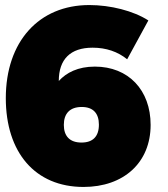

<svg xmlns="http://www.w3.org/2000/svg" viewBox="-20 -731 667 761"><path d="M484 -496 568 -650C509 -688 418 -711 334 -711C134 -711 3 -566 3 -342C3 -127 119 10 311 10C470 10 577 -86 577 -236C577 -374 489 -467 356 -467C289 -467 243 -443 213 -410C213 -496 259 -542 347 -542C401 -542 447 -526 484 -496ZM304 -307C349 -307 372 -282 372 -237C372 -190 348 -166 303 -166C256 -166 233 -192 233 -236C233 -281 257 -307 304 -307Z"/></svg>

Font: Montserrat-Arabic Black
Style: Regular
Weight: 900
Designer: Mohamed Gaber
Foundry: Kief Type Foundry
Version: Version 5.008;PS 005.008;hotconv 1.0.88;makeotf.lib2.5.64775